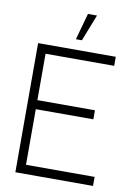

<svg xmlns="http://www.w3.org/2000/svg" viewBox="-97 -962 726 1025"><g transform="rotate(10 265.5 -450.0)"><path d="M60 0V-700H481V-651H109V-399.5H421V-350.5H109V-49H481V0ZM255 -755.5 295 -899.5H344L287.5 -755.5Z"/></g></svg>

Font: Urbanist ExtraLight
Style: Regular
Weight: 200
Designer: Corey Hu
Foundry: Corey Hu
Version: Version 1.330; ttfautohint (v1.8.4.7-5d5b)